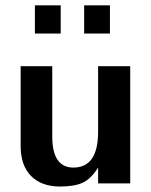

<svg xmlns="http://www.w3.org/2000/svg" viewBox="-20 -680 559 712"><path d="M462.9 0V-434.6H343.8V-191.4Q343.8 -58.6 252 -58.6Q173.8 -58.6 173.8 -173.8V-434.6H56.6V-138.7Q56.6 -66.4 95.2 -27.3Q133.8 11.7 203.1 11.7Q255.9 11.7 286.6 -2.4Q317.4 -16.6 343.8 -58.6V0ZM292 -555.7V-660.2H387.7V-555.7ZM109.4 -555.7V-660.2H205.1V-555.7Z"/></svg>

Font: Namkio Khamti Book
Style: Bold
Weight: 800
Designer: Debbi Hosken
Foundry: SIL International
Version: Version 3.917